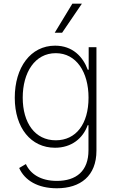

<svg xmlns="http://www.w3.org/2000/svg" viewBox="-20 -800 632 1036"><path d="M286.6 215.9C414.1 215.9 500.4 149.5 500.4 12.8V-545.5H458.5V-423.7H453.5C427.6 -494 371.8 -553.6 277.3 -553.6C145.2 -553.6 59.7 -436.4 59.7 -272.7C59.7 -109 147.7 -2.8 277 -2.8C366.5 -2.8 427.9 -54 453.1 -124.6H457.4V11C457.4 122.9 391.7 176.1 286.6 176.1C198.9 176.1 143.5 138.1 119.7 85.2L83.5 106.5C113.3 174 184.7 215.9 286.6 215.9ZM280.9 -43C169 -43 102.6 -136.7 102.6 -273.1C102.6 -408.7 168 -513.1 280.9 -513.1C392 -513.1 457.7 -410.9 457.7 -273.1C457.7 -131 390.3 -43 280.9 -43ZM275.2 -623.2H315L421.9 -780.2H370.4Z"/></svg>

Font: Karasuma Gothic
Style: Thin
Weight: 200
Designer: Rasmus Andersson / Ryoko Ishizuka
Foundry: rsms
Version: Version 1.00